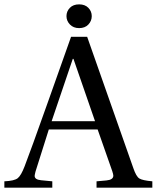

<svg xmlns="http://www.w3.org/2000/svg" viewBox="-49 -861 719 881"><path d="M188 -305H387L288 -591H285Q196 -329 188 -305ZM-29 0V-29Q17 -31 32.5 -43.5Q48 -56 64 -98Q89 -162 172 -396L277 -692H351L563 -89Q576 -51 590.5 -42Q605 -33 650 -29V0H394V-29L439 -33Q471 -36 471 -55Q471 -61 466 -76L399 -267H175Q125 -111 114 -74Q110 -58 110 -54Q110 -37 139 -34L191 -29V0ZM314 -732Q288 -732 272 -748.5Q256 -765 256 -787Q256 -809 271.5 -825Q287 -841 314 -841Q341 -841 356.5 -825Q372 -809 372 -787Q372 -765 356.5 -748.5Q341 -732 314 -732Z"/></svg>

Font: Heuristica
Style: Regular
Weight: 400
Version: Version 1.0.1 ; ttfautohint (v1.4.1)